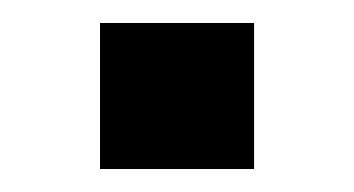

<svg xmlns="http://www.w3.org/2000/svg" viewBox="-20 -147 308 167"><path d="M67 0V-127H201V0Z"/></svg>

Font: Nunito Sans 8pt SemiBold
Style: Regular
Weight: 600
Version: Version 3.101;gftools[0.9.27]